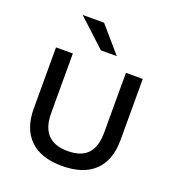

<svg xmlns="http://www.w3.org/2000/svg" viewBox="-129 -802 831 911"><g transform="rotate(20 286.0 -346.5)"><path d="M123 -47.4Q66.9 -102.1 66.9 -203.1V-512.2H151.9V-211.9Q151.9 -68.8 286.1 -68.8Q355 -68.8 387.7 -104.5Q419.9 -139.6 419.9 -211.9V-512.2H504.9V-203.1Q504.9 -101.6 448.7 -47.4Q392.6 6.8 285.2 6.8Q178.7 6.8 123 -47.4ZM132.8 -700.2H241.2L352.1 -571.8H272Z"/></g></svg>

Font: D-DIN Exp
Style: Regular
Weight: 400
Width: 7
Designer: Charles Nix
Foundry: Datto Inc.
Version: Version 1.00